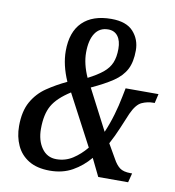

<svg xmlns="http://www.w3.org/2000/svg" viewBox="-82 -797 802 880"><g transform="rotate(10 319.0 -357.0)"><path d="M208 10Q148 10 109.5 -13.5Q71 -37 52.5 -77.5Q34 -118 34 -167Q34 -236 59 -280.5Q84 -325 126 -353.5Q168 -382 217 -405Q185 -478 185 -543Q185 -632 232 -678Q279 -724 366 -724Q436 -724 468.5 -688Q501 -652 501 -601Q501 -547 483 -512.5Q465 -478 426.5 -452Q388 -426 327 -398L425 -209Q443 -251 456 -295.5Q469 -340 477 -382L485 -422H638L628 -379H621Q594 -379 568.5 -367.5Q543 -356 522 -310Q508 -277 492 -238.5Q476 -200 455 -161L493 -95Q507 -69 524 -56Q541 -43 575 -43H582L571 0H432L392 -82Q358 -41 312.5 -15.5Q267 10 208 10ZM305 -439Q348 -461 373.5 -482Q399 -503 410 -529.5Q421 -556 421 -594Q421 -632 405 -653Q389 -674 360 -674Q320 -674 299 -642Q278 -610 278 -552Q278 -499 305 -439ZM228 -47Q270 -47 304 -69Q338 -91 366 -125L242 -360Q182 -322 158.5 -281Q135 -240 135 -172Q135 -118 160 -82.5Q185 -47 228 -47Z"/></g></svg>

Font: Noto Serif ExtraCondensed Medium
Style: Italic
Weight: 500
Width: 2
Italic angle: -12°
Designer: Monotype Design Team
Foundry: Monotype Imaging Inc.
Version: Version 2.013; ttfautohint (v1.8.4.7-5d5b)